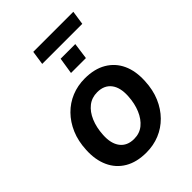

<svg xmlns="http://www.w3.org/2000/svg" viewBox="-236 -926 1047 1047"><g transform="rotate(-45 288.0 -402.5)"><path d="M264 10Q190 10 139 -20Q88 -50 63 -105Q38 -160 42 -233Q45 -298 67 -349.5Q89 -401 125.5 -438Q162 -475 209.5 -494.5Q257 -514 312 -514Q386 -514 437 -484Q488 -454 513 -400Q538 -346 534 -271Q531 -206 509 -154.5Q487 -103 450.5 -66Q414 -29 366.5 -9.5Q319 10 264 10ZM269 -90Q312 -90 342 -114.5Q372 -139 390 -181.5Q408 -224 411 -277Q415 -342 387.5 -377.5Q360 -413 307 -413Q265 -413 234.5 -389Q204 -365 186 -322.5Q168 -280 165 -226Q161 -162 188.5 -126Q216 -90 269 -90ZM204 -734 216 -815H525L513 -734ZM280 -588 295 -683H408L395 -588Z"/></g></svg>

Font: Nunitoga
Style: Bold Italic
Weight: 700
Italic angle: -9°
Designer: Vernon Adams
Foundry: Vernon Adams
Version: Version 1.0